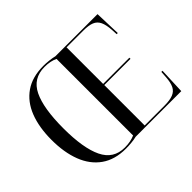

<svg xmlns="http://www.w3.org/2000/svg" viewBox="-158 -960 1206 1206"><g transform="rotate(-45 445.0 -357.5)"><path d="M344 10Q246 10 181 -36Q116 -82 84 -165Q52 -248 52 -359Q52 -471 84 -553Q116 -635 181 -680Q246 -725 345 -725Q369 -725 395 -722Q421 -719 441 -714H815L821 -540H811L809 -580Q806 -628 793 -655Q780 -682 753 -693Q726 -704 678 -704H530V-379H763V-369H530V-10H704Q753 -10 781.5 -21Q810 -32 823 -58Q836 -84 839 -130L842 -174H852L845 0H440Q420 5 393.5 7.5Q367 10 344 10ZM344 0Q372 0 394 -4.5Q416 -9 434 -17V-697Q398 -715 345 -715Q243 -715 199.5 -625.5Q156 -536 156 -358Q156 -182 200 -91Q244 0 344 0Z"/></g></svg>

Font: Noto Serif Display SemiCondensed
Style: Regular
Weight: 400
Width: 4
Designer: Monotype Design Team
Foundry: Monotype Imaging Inc.
Version: Version 2.009